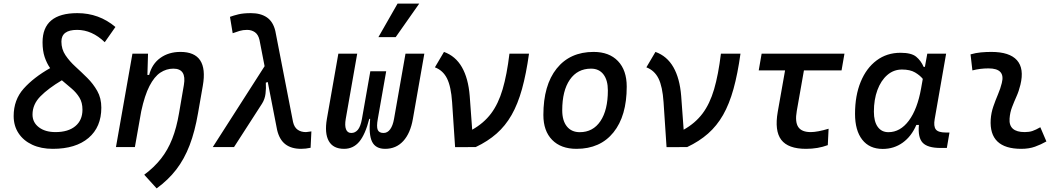

<svg xmlns="http://www.w3.org/2000/svg" viewBox="-20 -815 5899 1064"><path d="M272.5 9.8Q207.5 9.8 158.7 -12.9Q109.9 -35.6 82.8 -76.7Q55.7 -117.7 55.7 -171.9Q55.7 -261.7 111.3 -324Q167 -386.2 257.8 -437.5Q239.3 -463.9 227.5 -498.8Q215.8 -533.7 215.8 -580.6Q215.8 -742.2 408.7 -742.2Q528.8 -742.2 619.6 -665.5L560.5 -581.1Q489.7 -649.4 407.2 -649.4Q320.3 -649.4 320.3 -584.5Q320.3 -542.5 342.8 -509Q365.2 -475.6 398.2 -445.6Q431.2 -415.5 463.9 -383.1Q496.6 -350.6 519 -311Q541.5 -271.5 541.5 -218.3Q541.5 -110.8 470.5 -50.5Q399.4 9.8 272.5 9.8ZM322.8 -370.1Q248 -325.7 204.1 -281.2Q160.2 -236.8 160.2 -180.2Q160.2 -136.7 195.1 -109.9Q230 -83 287.6 -83Q357.9 -83 397.5 -116Q437 -148.9 437 -207.5Q437 -246.6 420.2 -274.2Q403.3 -301.8 377.2 -324Q351.1 -346.2 322.8 -370.1Z M622.6 0 713.9 -517.6H800.3L796.9 -399.9H806.6Q822.3 -460.9 868.7 -494.1Q915 -527.3 980 -527.3Q1136.7 -527.3 1104 -340.3L1077.6 -189Q1060.1 -86.4 1030.8 -10Q1001.5 66.4 957 124.3Q912.6 182.1 848.1 229L779.3 153.3Q834.5 112.3 872.3 64.2Q910.2 16.1 934.3 -45.4Q958.5 -106.9 972.2 -188L999 -344.2Q1014.6 -434.6 940.9 -434.6Q901.9 -434.6 868.4 -412.4Q835 -390.1 808.3 -338.4Q781.7 -286.6 762.7 -198.7L727.5 0Z M1648.4 9.8Q1594.7 9.8 1561.5 -15.6Q1528.3 -41 1515.6 -95.2L1463.9 -360.4L1453.1 -356.9Q1455.1 -325.7 1451.4 -295.7Q1447.8 -265.6 1432.1 -240.7L1276.9 0H1159.2L1446.3 -448.2L1418 -593.8Q1411.1 -623.5 1392.6 -636.5Q1374 -649.4 1349.1 -649.4Q1326.7 -649.4 1307.4 -643.6Q1288.1 -637.7 1269.5 -630.9L1254.4 -721.7Q1274.4 -729 1301.3 -735.6Q1328.1 -742.2 1370.6 -742.2Q1424.8 -742.2 1459.2 -718.5Q1493.7 -694.8 1505.9 -642.6L1604 -138.7Q1610.8 -109.4 1629.4 -96.2Q1647.9 -83 1674.8 -83Q1677.2 -83 1684.6 -84Q1691.9 -85 1705.6 -86.9L1701.2 3.9Q1674.3 9.8 1648.4 9.8Z M2114.3 9.8Q2061.5 9.8 2042 -29.5Q2022.5 -68.8 2031.2 -156.2H2026.4Q2003.9 -68.8 1970.7 -29.5Q1937.5 9.8 1886.7 9.8Q1826.2 9.8 1802 -33.4Q1777.8 -76.7 1791.5 -156.2L1855 -517.6H1959.5L1896 -156.2Q1889.6 -119.1 1897.5 -98.6Q1905.3 -78.1 1926.8 -78.1Q1948.2 -78.1 1963.1 -95.7Q1978 -113.3 1985.8 -156.2L2032.2 -419.9H2120.1L2073.7 -156.2Q2065.9 -112.8 2073.2 -95.5Q2080.6 -78.1 2105.5 -78.1Q2127.4 -78.1 2142.3 -98.6Q2157.2 -119.1 2163.6 -156.2L2227.1 -517.6H2331.5L2268.1 -156.2Q2254.4 -76.7 2214.8 -33.4Q2175.3 9.8 2114.3 9.8ZM2077.1 -609.4 2183.1 -794.9H2303.2L2172.9 -609.4Z M2616.2 0 2502 0.5 2485.4 -249Q2479.5 -335.4 2457.3 -380.1Q2435.1 -424.8 2390.1 -441.9L2440.4 -527.3Q2504.4 -504.4 2539.8 -442.6Q2575.2 -380.9 2583 -283.2L2596.7 -96.2Q2661.1 -132.3 2701.4 -186Q2741.7 -239.7 2765.4 -320.3Q2789.1 -400.9 2803.2 -517.6H2911.6Q2896 -405.3 2872.8 -321.8Q2849.6 -238.3 2815.2 -178Q2780.8 -117.7 2731.9 -74.7Q2683.1 -31.7 2616.2 0Z M3174.8 9.8Q3088.4 9.8 3039.8 -39.8Q2991.2 -89.4 2991.2 -177.7Q2991.2 -342.8 3064.9 -435.1Q3138.7 -527.3 3269.5 -527.3Q3356 -527.3 3404.5 -476.6Q3453.1 -425.8 3453.1 -335Q3453.1 -172.4 3379.6 -81.3Q3306.2 9.8 3174.8 9.8ZM3192.9 -82.5Q3266.1 -82.5 3307.4 -143.8Q3348.6 -205.1 3348.6 -314Q3348.6 -370.6 3324.2 -402.6Q3299.8 -434.6 3255.4 -434.6Q3180.2 -434.6 3137.9 -373.5Q3095.7 -312.5 3095.7 -203.6Q3095.7 -146.5 3121.3 -114.5Q3147 -82.5 3192.9 -82.5Z M3788.1 0 3673.8 0.5 3657.2 -249Q3651.4 -335.4 3629.2 -380.1Q3606.9 -424.8 3562 -441.9L3612.3 -527.3Q3676.3 -504.4 3711.7 -442.6Q3747.1 -380.9 3754.9 -283.2L3768.6 -96.2Q3833 -132.3 3873.3 -186Q3913.6 -239.7 3937.3 -320.3Q3960.9 -400.9 3975.1 -517.6H4083.5Q4067.9 -405.3 4044.7 -321.8Q4021.5 -238.3 3987.1 -178Q3952.6 -117.7 3903.8 -74.7Q3855 -31.7 3788.1 0Z M4446.8 9.8Q4347.7 9.8 4309.6 -40Q4271.5 -89.8 4290 -195.3L4330.6 -424.8H4184.6L4200.7 -517.6H4659.7L4643.6 -424.8H4435.1L4395.5 -200.2Q4384.8 -139.6 4403.6 -111.3Q4422.4 -83 4472.7 -83Q4509.8 -83 4571.8 -101.6L4567.4 -10.7Q4512.7 9.8 4446.8 9.8Z M5105.5 -444.3 5118.7 -517.6H5223.1L5159.7 -154.8Q5152.8 -115.7 5165.8 -98.1Q5178.7 -80.6 5221.7 -80.6H5241.7L5227.1 4.9H5192.4Q5120.6 4.9 5093.3 -23.9Q5065.9 -52.7 5072.3 -122.6H5058.1Q5030.8 -59.1 4982.4 -24.4Q4934.1 10.3 4871.6 10.3Q4798.3 10.3 4758.3 -40.8Q4718.3 -91.8 4718.3 -184.1Q4718.3 -285.6 4749.8 -361.8Q4781.2 -438 4837.9 -480.2Q4894.5 -522.5 4970.2 -522.5Q5030.8 -522.5 5057.1 -500.7Q5083.5 -479 5098.6 -444.3ZM4978.5 -429.7Q4932.1 -429.7 4897 -399.2Q4861.8 -368.7 4842.3 -315.9Q4822.8 -263.2 4822.8 -196.3Q4822.8 -141.6 4844 -112.1Q4865.2 -82.5 4903.3 -82.5Q4968.8 -82.5 5016.4 -146.2Q5064 -210 5084.5 -325.7L5093.8 -377.9Q5078.1 -397.5 5050.8 -413.6Q5023.4 -429.7 4978.5 -429.7Z M5745.1 -109.9 5778.8 -31.2Q5749 -14.2 5715.8 -2.2Q5682.6 9.8 5639.6 9.8Q5460 9.8 5470.2 -153.3Q5472.7 -189.9 5484.6 -224.6Q5496.6 -259.3 5510.5 -292Q5524.4 -324.7 5531.7 -355Q5552.7 -436 5458 -436Q5411.6 -436 5368.7 -424.8L5358.4 -513.7Q5387.2 -522 5416 -524.7Q5444.8 -527.3 5473.6 -527.3Q5574.7 -527.3 5615.7 -481.2Q5656.7 -435.1 5634.8 -345.2Q5626.5 -310.5 5613 -280.5Q5599.6 -250.5 5588.4 -221.2Q5577.1 -191.9 5574.7 -157.7Q5569.3 -83 5658.7 -83Q5683.1 -83 5701.4 -89.1Q5719.7 -95.2 5745.1 -109.9Z"/></svg>

Font: Cascadia Mono
Style: Italic
Weight: 400
Italic angle: -10°
Monospace: yes
Designer: Aaron Bell
Foundry: Saja Typeworks
Version: Version 2404.023; ttfautohint (v1.8.4)